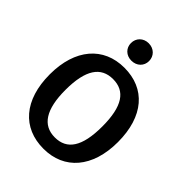

<svg xmlns="http://www.w3.org/2000/svg" viewBox="-259 -1058 1208 1208"><g transform="rotate(45 345.5 -454.0)"><path d="M345 -923C298 -923 265 -889 265 -845C265 -801 298 -768 345 -768C393 -768 426 -801 426 -845C426 -889 393 -923 345 -923ZM346 -706C161 -706 43 -570 43 -345C43 -116 160 15 346 15C530 15 648 -120 648 -346C648 -575 532 -706 346 -706ZM346 -605C453 -605 509 -526 509 -346C509 -165 453 -86 346 -86C237 -86 182 -172 182 -345C182 -525 239 -605 346 -605Z"/></g></svg>

Font: Fira Sans Medium
Style: Regular
Weight: 500
Designer: Carrois Corporate & Edenspiekermann AG
Foundry: Carrois Corporate GbR & Edenspiekermann AG
Version: Version 4.203